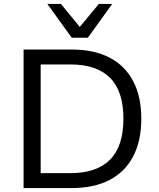

<svg xmlns="http://www.w3.org/2000/svg" viewBox="-20 -957 811 977"><path d="M100 0V-705H345Q458 -705 537 -664Q616 -623 657.5 -544.5Q699 -466 699 -353Q699 -240 657.5 -161Q616 -82 537 -41Q458 0 345 0ZM187 -76H339Q472 -76 540 -144.5Q608 -213 608 -353Q608 -493 540 -561Q472 -629 339 -629H187ZM345 -765 221 -937H290L386 -820L483 -937H551L427 -765Z"/></svg>

Font: Nunito Sans 9pt
Style: Regular
Weight: 400
Version: Version 3.101;gftools[0.9.27]